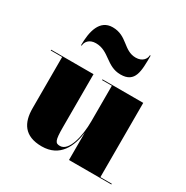

<svg xmlns="http://www.w3.org/2000/svg" viewBox="-168 -869 990 1020"><g transform="rotate(30 327.5 -358.5)"><path d="M200 -609C282 -609 308 -530 395 -530C484 -530 484 -602 484 -697H479.5C479.5 -675 461.5 -648 420 -648C345 -648 325 -727 235 -727C156 -727 136 -645 136 -560H140.5C140.5 -582 158.5 -609 200 -609ZM270.5 -460H10.5V-455.5H80.5V-141C80.5 -54 115.5 10 223 10C335 10 374 -79 385.5 -167V0H645.5V-4.5H575.5V-460H325.5V-455.5H385.5V-237C385.5 -145 360.5 -40.5 306.5 -40.5C278.5 -40.5 270.5 -50.5 270.5 -134.5Z"/></g></svg>

Font: Bodoni* 36pt Fatface
Style: Regular
Weight: 900
Version: Version 2.3